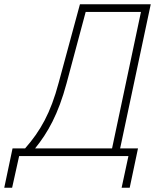

<svg xmlns="http://www.w3.org/2000/svg" viewBox="-99 -734 731 903"><path d="M-79 149H-42L-9 0H505L473 149H511L550 -36H466L610 -714H277L177 -345C139 -202 91 -118 19 -36H-40ZM66 -36C126 -110 175 -197 214 -342L304 -678H564L428 -36Z"/></svg>

Font: Noto Sans SemiCondensed ExtraLight
Style: Italic
Weight: 200
Width: 4
Italic angle: -12°
Designer: Monotype Design Team
Foundry: Monotype Imaging Inc.
Version: Version 2.013